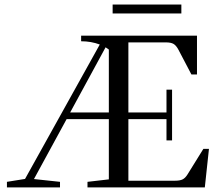

<svg xmlns="http://www.w3.org/2000/svg" viewBox="-20 -819 948 839"><path d="M472.2 -760.3V-799.3H772.5V-760.3ZM10.3 0V-24.4L89.4 -37.1L416 -624.5Q377.9 -638.7 334.5 -638.7V-663.1H840.8V-493.7H816.4L759.8 -601.6Q750 -620.1 738.5 -627Q727.1 -633.8 704.6 -633.8H541V-327.6H707.5V-427.2H731.9V-205.6H707.5V-298.3H541V-29.3H744.1Q766.6 -29.3 778.1 -35.2Q789.6 -41 799.3 -56.6L868.7 -168.5H893.1L875 0H362.3V-24.4L455.6 -35.2V-298.3H271L128.4 -36.6L242.2 -24.4V0ZM455.6 -602.5Q448.2 -607.9 441.4 -612.3L286.6 -327.6H455.6Z"/></svg>

Font: Elstob 18pt
Style: Regular
Weight: 400
Designer: Peter S. Baker
Version: Version 1.015